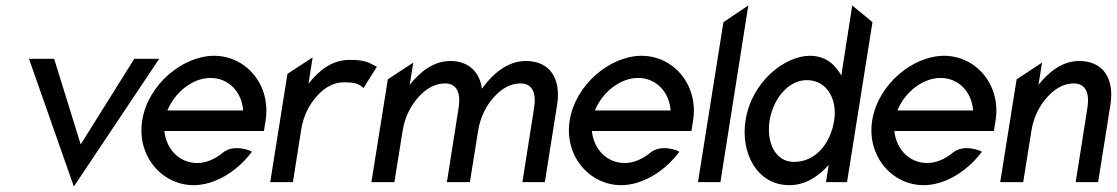

<svg xmlns="http://www.w3.org/2000/svg" viewBox="-20 -666 4083 702"><path d="M86 -451 250 16 562 -451H471L275 -138L178 -451Z M500 -226C479 -95 573 11 688 11C763 11 843 -36 897 -106L901 -111L896 -114C896 -114 836 -141 795 -108C767 -85 735 -70 701 -70C637 -70 588 -119 581 -187H945L951 -225C972 -356 879 -462 763 -462C648 -462 521 -357 500 -226ZM592 -262C620 -330 685 -381 750 -381C815 -381 864 -331 869 -262Z M968 0H1051L1081 -191C1089 -244 1113 -287 1140 -316C1164 -343 1197 -365 1237 -365C1282 -365 1290 -359 1306 -347L1309 -344L1358 -422L1352 -425C1326 -438 1316 -447 1258 -447C1193 -447 1146 -408 1108 -360L1123 -456L1031 -396Z M1338 0H1422L1452 -187C1460 -240 1484 -283 1511 -312C1535 -339 1568 -361 1607 -361C1651 -361 1665 -325 1657 -273L1614 0H1698L1728 -187C1736 -240 1760 -283 1787 -312C1811 -339 1844 -361 1883 -361C1927 -361 1941 -325 1933 -273L1890 0H1972L2017 -283C2032 -378 1991 -443 1903 -443C1835 -443 1782 -396 1743 -343L1742 -342V-341C1734 -404 1692 -443 1627 -443C1565 -443 1517 -404 1478 -356L1491 -437L1398 -376Z M2063 -226C2042 -95 2136 11 2251 11C2326 11 2406 -36 2460 -106L2464 -111L2459 -114C2459 -114 2399 -141 2358 -108C2330 -85 2298 -70 2264 -70C2200 -70 2151 -119 2144 -187H2508L2514 -225C2535 -356 2442 -462 2326 -462C2211 -462 2084 -357 2063 -226ZM2155 -262C2183 -330 2248 -381 2313 -381C2378 -381 2427 -331 2432 -262Z M2532 0H2614L2716 -646L2625 -585Z M2706 -226C2687 -108 2747 11 2866 11C2926 11 2973 -22 3010 -63L3000 0H3077L3170 -585L3096 -646L3056 -390C3034 -429 3000 -462 2941 -462C2850 -462 2728 -368 2706 -226ZM2794 -226C2806 -300 2859 -373 2930 -373C3006 -373 3042 -299 3030 -226C3016 -138 2960 -74 2883 -74C2815 -74 2781 -145 2794 -226Z M3169 -226C3148 -95 3242 11 3357 11C3432 11 3512 -36 3566 -106L3570 -111L3565 -114C3565 -114 3505 -141 3464 -108C3436 -85 3404 -70 3370 -70C3306 -70 3257 -119 3250 -187H3614L3620 -225C3641 -356 3548 -462 3432 -462C3317 -462 3190 -357 3169 -226ZM3261 -262C3289 -330 3354 -381 3419 -381C3484 -381 3533 -331 3538 -262Z M3637 0H3721L3751 -187C3759 -240 3783 -283 3810 -312C3834 -339 3867 -361 3906 -361C3950 -361 3964 -325 3956 -273L3913 0H3995L4040 -283C4055 -378 4014 -443 3926 -443C3864 -443 3816 -404 3777 -356L3790 -437L3697 -376Z"/></svg>

Font: Charger Sport
Style: SeBdNrwObl
Weight: 600
Designer: Jasper
Foundry: Cannot Into Space Fonts
Version: Version 1.1